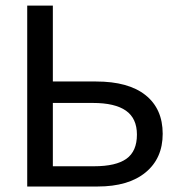

<svg xmlns="http://www.w3.org/2000/svg" viewBox="-20 -679 640 699"><path d="M572.3 -191.9Q572.3 -102.5 510 -51.3Q447.8 0 335.4 0H79.1V-658.7H172.4V-382.3H329.6Q447.8 -382.3 510 -332.5Q572.3 -282.7 572.3 -191.9ZM478.5 -189Q478.5 -248 438.5 -276.1Q398.4 -304.2 318.4 -304.2H172.4V-73.7H322.3Q402.3 -73.7 440.4 -101.1Q478.5 -128.4 478.5 -189Z"/></svg>

Font: Cousine
Style: Regular
Weight: 400
Monospace: yes
Designer: Steve Matteson
Foundry: Ascender Corporation
Version: Version 1.20